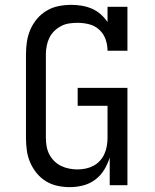

<svg xmlns="http://www.w3.org/2000/svg" viewBox="-20 -763 640 791"><path d="M267 8Q242 8 216.5 2.5Q191 -3 169 -16.5Q147 -30 130.5 -50.5Q114 -71 104 -94.5Q94 -118 90.5 -143.5Q87 -169 87 -195V-540Q87 -566 91 -592Q95 -618 105.5 -642Q116 -666 133 -686Q150 -706 173 -719.5Q196 -733 222 -738Q248 -743 274 -743Q295 -743 316.5 -739.5Q338 -736 358 -727.5Q378 -719 394.5 -704.5Q411 -690 423 -672V-735H505V-554H423Q423 -578 415 -601Q407 -624 389 -640.5Q371 -657 347.5 -663Q324 -669 300 -669Q283 -669 265.5 -666.5Q248 -664 232.5 -656Q217 -648 204 -635.5Q191 -623 183.5 -607.5Q176 -592 172.5 -574.5Q169 -557 169 -540V-195Q169 -178 172 -160.5Q175 -143 183 -127.5Q191 -112 203.5 -99.5Q216 -87 231.5 -79.5Q247 -72 264.5 -68.5Q282 -65 299 -65Q316 -65 333 -68.5Q350 -72 365 -80Q380 -88 391.5 -100.5Q403 -113 410 -128.5Q417 -144 420 -161Q423 -178 423 -195V-327H300V-401H505V0H432V-114Q424 -88 409.5 -64Q395 -40 372.5 -23Q350 -6 322.5 1Q295 8 267 8Z"/></svg>

Font: Iosevka Curly Slab Extended
Style: Regular
Weight: 400
Width: 7
Monospace: yes
Designer: Belleve Invis
Foundry: Belleve Invis
Version: Version 11.1.0; ttfautohint (v1.8.3)